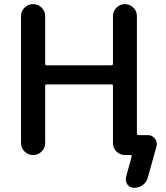

<svg xmlns="http://www.w3.org/2000/svg" viewBox="-20 -774 804 932"><path d="M141.6 -753.9Q165 -753.9 182.1 -736.8Q199.2 -719.7 199.2 -696.3V-464.8Q199.2 -457 207 -457H521.5Q528.3 -457 528.3 -464.8V-696.3Q528.3 -719.7 545.4 -736.8Q562.5 -753.9 585.9 -753.9H586.9Q610.4 -753.9 627.4 -736.8Q644.5 -719.7 644.5 -696.3V-125Q644.5 -118.2 652.3 -118.2H697.3Q718.8 -118.2 732.4 -100.6Q741.2 -88.9 741.2 -75.2Q741.2 -69.3 739.3 -62.5L698.2 85.9Q692.4 109.4 673.8 123.5Q655.3 137.7 630.9 137.7Q611.3 137.7 598.6 122.1Q590.8 110.4 590.8 97.7Q590.8 91.8 591.8 85.9L619.1 -14.6Q620.1 -16.6 618.2 -19Q616.2 -21.5 613.3 -21.5H585.9Q562.5 -21.5 545.4 -38.6Q528.3 -55.7 528.3 -79.1V-357.4Q528.3 -364.3 521.5 -364.3H207Q199.2 -364.3 199.2 -357.4V-79.1Q199.2 -55.7 182.1 -38.6Q165 -21.5 141.6 -21.5H139.6Q116.2 -21.5 99.1 -38.6Q82 -55.7 82 -79.1V-696.3Q82 -719.7 99.1 -736.8Q116.2 -753.9 139.6 -753.9Z"/></svg>

Font: Gen Jyuu Gothic Medium
Style: Regular
Weight: 500
Designer: [Source Han Sans]
Ryoko NISHIZUKA  (kana & ideographs); Paul D. Hunt (Latin, Greek & Cyrillic); Wenlong ZHANG  (bopomofo
Version: Version 1.002.20150607